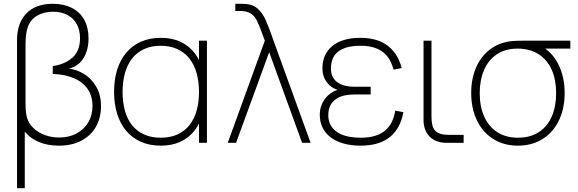

<svg xmlns="http://www.w3.org/2000/svg" viewBox="-20 -755 3055 1015"><path d="M70 -540Q70 -592 84 -628Q96.5 -660.5 119.8 -684.5Q143 -708.5 178.2 -721.8Q213.5 -735 259 -735Q316 -735 358.8 -713.8Q401.5 -692.5 424.8 -651.2Q448 -610 448 -552Q448 -490.5 421.2 -447.5Q394.5 -404.5 344 -392Q382 -388.5 421.2 -365.8Q460.5 -343 487.2 -299.2Q514 -255.5 514 -193Q514 -133.5 488 -86.5Q462 -39.5 411.8 -12.2Q361.5 15 291 15Q231 15 185.2 -4.5Q139.5 -24 111 -59V240H70ZM293 -28Q344 -28 384 -49Q424 -70 446.5 -108Q469 -146 469 -195Q469 -246.5 443.8 -283.8Q418.5 -321 371.2 -341.5Q324 -362 259 -364V-406Q322.5 -414.5 362.8 -450.2Q403 -486 403 -553Q403 -596 385.8 -627.5Q368.5 -659 336.2 -676Q304 -693 260 -693Q211 -693 174.8 -671.2Q138.5 -649.5 125 -606Q115 -573.5 115 -521V-204Q115 -161 123 -132Q132 -101.5 156.8 -77.8Q181.5 -54 217.2 -41Q253 -28 293 -28Z M1074 -540V0H1032V-540ZM830 -555Q890 -555 934.5 -534Q979 -513 1008.5 -475Q1038 -437 1052.5 -384.5Q1067 -332 1067 -269Q1067 -205.5 1052 -153Q1037 -100.5 1007.2 -63.2Q977.5 -26 933.2 -5.5Q889 15 830 15Q769.5 15 723.5 -6Q677.5 -27 646.2 -64.5Q615 -102 599 -154.2Q583 -206.5 583 -269Q583 -333 599.2 -385.8Q615.5 -438.5 647 -476Q678.5 -513.5 724.5 -534.2Q770.5 -555 830 -555ZM830 -513Q779 -513 741 -495.2Q703 -477.5 678 -445.2Q653 -413 640.5 -368.2Q628 -323.5 628 -269Q628 -214 640.5 -169.2Q653 -124.5 678.2 -93Q703.5 -61.5 741.5 -44.2Q779.5 -27 830 -27Q881.5 -27 919.5 -44.8Q957.5 -62.5 982.5 -94.8Q1007.5 -127 1019.8 -171.5Q1032 -216 1032 -269Q1032 -324 1019.2 -369Q1006.5 -414 981 -446Q955.5 -478 917.8 -495.5Q880 -513 830 -513Z M1380 -540Q1376.5 -549.5 1373.2 -558.2Q1370 -567 1367 -575.5Q1349 -624.5 1337.2 -647.8Q1325.5 -671 1305 -684Q1284.5 -697 1249 -697H1224V-735H1254Q1281.5 -735 1299 -731Q1329 -724.5 1350.2 -701.5Q1371.5 -678.5 1385 -648Q1398.5 -617.5 1417.5 -564.5Q1419.5 -558.5 1421.5 -552.2Q1423.5 -546 1426 -540L1622 0H1577L1403 -479L1228 0H1184Z M1886.5 15Q1929 15 1966.3 5.8Q2003.5 -3.5 2033 -24.5Q2062.5 -45.5 2083 -79.2Q2103.5 -113 2112.5 -162L2069.5 -170Q2064 -136 2050.8 -109.5Q2037.5 -83 2015.3 -64.5Q1993 -46 1961.5 -36.5Q1930 -27 1888.5 -27Q1802.5 -27 1759 -58.8Q1715.5 -90.5 1715.5 -146Q1715.5 -176.5 1726.3 -197.2Q1737 -218 1755.5 -231Q1774 -244 1798.8 -249.8Q1823.5 -255.5 1851.5 -255.5H1939.5V-296.5H1851.5Q1824.5 -296.5 1802 -302.5Q1779.5 -308.5 1763.3 -320.2Q1747 -332 1738.3 -350Q1729.5 -368 1729.5 -392Q1729.5 -420 1738 -442.2Q1746.5 -464.5 1765.3 -480.2Q1784 -496 1813.8 -504.5Q1843.5 -513 1886.5 -513Q1928 -513 1957.5 -503.5Q1987 -494 2007.5 -477.2Q2028 -460.5 2040.5 -437.5Q2053 -414.5 2060.5 -387L2103.5 -395Q2091.5 -441 2069.5 -471.8Q2047.5 -502.5 2018.8 -521Q1990 -539.5 1955.8 -547.2Q1921.5 -555 1884.5 -555Q1836.5 -555 1799.3 -543.8Q1762 -532.5 1736.5 -511.5Q1711 -490.5 1697.8 -461Q1684.5 -431.5 1684.5 -395Q1684.5 -368 1692.8 -347Q1701 -326 1715.5 -310.8Q1730 -295.5 1749.5 -286Q1769 -276.5 1791.5 -272.5L1791 -284Q1769 -283.5 1747.5 -273.2Q1726 -263 1708.8 -245.2Q1691.5 -227.5 1681 -202.8Q1670.5 -178 1670.5 -148Q1670.5 -111.5 1684.8 -81.5Q1699 -51.5 1726.8 -30Q1754.5 -8.5 1794.5 3.2Q1834.5 15 1886.5 15Z M2431 -42H2355Q2328.5 -42 2310.5 -47Q2292.5 -52 2281.5 -63.2Q2270.5 -74.5 2265.8 -92.8Q2261 -111 2261 -138V-540H2219V-131V-120.5Q2219 -93 2227.5 -70.5Q2236 -48 2251.5 -32.5Q2267 -17 2289.5 -8.5Q2312 0 2339.5 0H2350H2431Z M2718 15Q2643.5 15 2587.5 -20.2Q2531.5 -55.5 2501.2 -118.5Q2471 -181.5 2471 -263Q2471 -337.5 2496 -396.2Q2521 -455 2567.5 -491.5Q2614 -528 2678 -537Q2694 -539 2716.2 -539.5Q2738.5 -540 2758 -540H2995V-498H2817L2839 -512Q2897.5 -482 2931.2 -415.8Q2965 -349.5 2965 -263Q2965 -181.5 2934.8 -118.5Q2904.5 -55.5 2848.5 -20.2Q2792.5 15 2718 15ZM2718 -27Q2782.5 -27 2828 -56.2Q2873.5 -85.5 2896.8 -138.8Q2920 -192 2920 -263Q2920 -333 2896.8 -385.8Q2873.5 -438.5 2828 -468Q2782.5 -497.5 2718 -498Q2653 -498.5 2607.5 -468.5Q2562 -438.5 2539 -385Q2516 -331.5 2516 -263Q2516 -191.5 2540 -138.2Q2564 -85 2609.5 -56Q2655 -27 2718 -27Z"/></svg>

Font: Vela Sans GX ExtLt
Style: Regular
Weight: 200
Designer: Principal design: Mikhail Sharanda - project Manrope.
Design modification: Ravid Balaliev
Foundry: Mikhail Sharanda
Version: Version 1.001